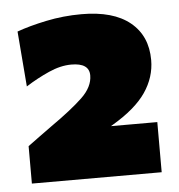

<svg xmlns="http://www.w3.org/2000/svg" viewBox="-42 -817 519 557"><g transform="rotate(-5 218.0 -538.5)"><path d="M29 -300V-409Q46.5 -422 64.2 -434.8Q82 -447.5 99 -460Q160.5 -503 192.8 -533.8Q225 -564.5 225 -598Q225 -634 173 -634Q141.5 -634 106.8 -618.5Q72 -603 39 -582L26 -743Q61.5 -756 111.8 -766.5Q162 -777 215 -777Q307.5 -777 356.2 -737.2Q405 -697.5 405 -627Q405 -577 375.2 -533.2Q345.5 -489.5 277 -449L272 -446H407V-300Z"/></g></svg>

Font: Commissioner Black
Style: Regular
Weight: 900
Designer: Kostas Bartsokas
Foundry: Kostas Bartsokas
Version: Version 1.000; ttfautohint (v1.8.3)